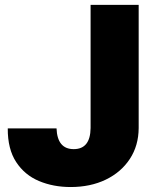

<svg xmlns="http://www.w3.org/2000/svg" viewBox="-20 -747 628 777"><path d="M346.6 -727.3H541.2V-228.7Q540.8 -157.7 505.5 -103.9Q470.2 -50.1 408.2 -20.1Q346.2 9.9 265.6 9.9Q195.7 9.9 137.8 -14.4Q79.9 -38.7 45.5 -91.1Q11 -143.5 11.4 -227.3H208.8Q212 -143.5 278.4 -143.5Q345.5 -143.5 346.6 -228.7Z"/></svg>

Font: Inter UI Black
Style: Regular
Weight: 900
Designer: Rasmus Andersson
Foundry: rsms
Version: 3.2;8d6f07862